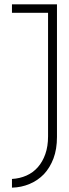

<svg xmlns="http://www.w3.org/2000/svg" viewBox="-20 -720 317 883"><path d="M182 81Q154 110 116 126Q78 142 35 143V103Q71 101 101.5 87.5Q132 74 154 49Q176 24 188.5 -11.5Q201 -47 201 -93V-661H35V-700H242V-90Q242 -34 226 8.5Q210 51 182 81Z"/></svg>

Font: Josefin Slab
Style: Regular
Weight: 400
Designer: Santiago Orozco
Foundry: Typemade
Version: Version 2.000